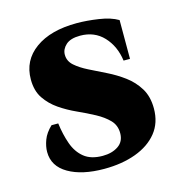

<svg xmlns="http://www.w3.org/2000/svg" viewBox="-80 -548 601 636"><g transform="rotate(-15 220.0 -230.0)"><path d="M202 15Q126 15 79.5 -12Q33 -39 33 -88Q33 -107 41 -128.5Q49 -150 70 -170H93Q98 -131 109.5 -98.5Q121 -66 144.5 -47Q168 -28 208 -28Q240 -28 261.5 -42.5Q283 -57 283 -86Q283 -113 265.5 -131Q248 -149 221 -163.5Q194 -178 163 -192Q132 -206 105 -224.5Q78 -243 60.5 -269Q43 -295 43 -334Q43 -399 95.5 -437Q148 -475 238 -475Q272 -475 312.5 -469Q353 -463 378 -448V-315H356Q349 -366 318 -399Q287 -432 238 -432Q205 -432 189 -417.5Q173 -403 173 -384Q173 -362 190.5 -346.5Q208 -331 235 -317.5Q262 -304 292.5 -289Q323 -274 350 -254Q377 -234 394.5 -205.5Q412 -177 412 -136Q412 -87 385 -53.5Q358 -20 310.5 -2.5Q263 15 202 15Z"/></g></svg>

Font: Bona Nova SC
Style: Bold
Weight: 700
Designer: Mateusz Machalski
Foundry: Capitalics
Version: Version 4.001; ttfautohint (v1.8.4.7-5d5b)